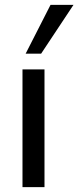

<svg xmlns="http://www.w3.org/2000/svg" viewBox="-20 -774 324 794"><path d="M73 0V-487H164V0ZM86 -552 189 -754H284L150 -552Z"/></svg>

Font: Nunito Sans 12pt ExtraLight 12pt Medium
Style: Regular
Weight: 500
Version: Version 3.101;gftools[0.9.27]